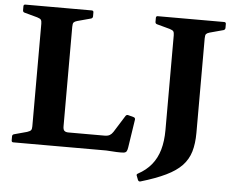

<svg xmlns="http://www.w3.org/2000/svg" viewBox="-59 -819 1264 1040"><g transform="rotate(5 573.5 -299.0)"><path d="M132.2 0V-749H300.6V-110.2Q300.6 -92.4 307.8 -85.9Q315.1 -79.4 329.9 -79.4H526.3Q544.1 -79.4 554.6 -85.6Q565 -91.8 572.8 -104L630.3 -195.8Q636.1 -203.8 645.5 -200.8L674.6 -192.9Q684 -189.9 682.8 -179.9L659.5 -27.1Q657.5 -12.9 653.1 -5.5Q648.6 1.8 637 3.1Q625.4 4.4 599 3.4L542.2 0ZM37 0Q27.4 0 27.4 -10V-31.8Q27.4 -41.2 36.8 -44L107 -63.1Q123.7 -68.6 127.9 -75Q132.2 -81.3 132.2 -95.7V-206.8H300.6V0ZM27.4 -739Q27.4 -749 37 -749H397.9Q407.9 -749 407.9 -739.4V-717.7Q407.9 -708.7 398.9 -705.1L323.9 -684.8Q310.8 -681 305.7 -675.2Q300.6 -669.3 300.6 -651.4V-542.2H132.2V-653.3Q132.2 -667.7 127.9 -674.4Q123.7 -681 107 -686L36.8 -705.1Q27.4 -707.8 27.4 -717.2ZM719.3 122.6Q714.7 114.4 724.3 109.6Q768.3 85.9 796.7 51.2Q825.2 16.4 838.8 -30.8Q852.3 -78 852.3 -138.1H1020.7Q1020.7 -78.8 1007.6 -35.1Q994.4 8.6 963.3 41.3Q932.1 74 877.8 100.3Q823.4 126.7 740.8 151.1Q732.2 153 727.7 144.6ZM852.3 -138.1V-749H1020.7V-138.1ZM747.5 -739Q747.5 -749 757.1 -749H1118Q1128 -749 1128 -739.4V-717.7Q1128 -708.7 1119 -705.1L1044 -684.8Q1030.9 -681 1025.8 -675.2Q1020.7 -669.3 1020.7 -651.4V-542.2H852.3V-653.3Q852.3 -667.7 848.1 -674.4Q843.8 -681 827.1 -686L756.9 -705.1Q747.5 -707.8 747.5 -717.2Z"/></g></svg>

Font: Hahmlet
Style: Regular
Weight: 400
Designer: Minjoo Ham & Mark Frömberg
Foundry: hypertype
Version: Version 1.002